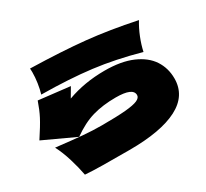

<svg xmlns="http://www.w3.org/2000/svg" viewBox="-150 -986 1301 1213"><g transform="rotate(-30 500.0 -380.0)"><path d="M167 -582Q177 -615 183 -655.5Q189 -696 189 -733Q189 -751 188 -760Q420 -754 582.5 -737.5Q745 -721 937 -681Q911 -639 891 -589Q871 -539 861 -492Q686 -541 528.5 -560.5Q371 -580 167 -582ZM947 -250Q947 -125 826 -62.5Q705 0 475 0Q359 0 281 -1Q203 -2 153 -6Q142 -65 122 -130.5Q102 -196 75 -248Q195 -234 266 -228Q337 -222 402 -222Q511 -222 573.5 -227.5Q636 -233 663 -245Q690 -257 690 -277Q690 -331 565 -331Q470 -331 395.5 -309.5Q321 -288 241 -231L12 -337Q64 -416 86.5 -459.5Q109 -503 129 -561L356 -535L316 -467Q442 -513 588 -513Q709 -513 789.5 -478Q870 -443 908.5 -384Q947 -325 947 -250Z"/></g></svg>

Font: Dela Gothic One
Style: Regular
Weight: 400
Designer: aratakana
Foundry: aratakana
Version: Version 1.004